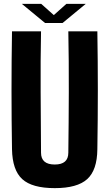

<svg xmlns="http://www.w3.org/2000/svg" viewBox="-20 -962 565 992"><path d="M263 10Q146 10 95 -36.5Q44 -83 42 -191Q37 -496 42 -800H192Q189 -649 190 -486.5Q191 -324 192 -173Q192 -112 263 -112Q333 -112 333 -173Q335 -324 335.5 -486.5Q336 -649 333 -800H483Q488 -496 483 -191Q482 -83 430.5 -36.5Q379 10 263 10ZM93 -942H193L258 -884L323 -942H423L303 -843H213Z"/></svg>

Font: Big Shoulders Text Black
Style: Regular
Weight: 900
Designer: Patric King
Foundry: XO Type Co
Version: Version 1.000; ttfautohint (v1.8.2)